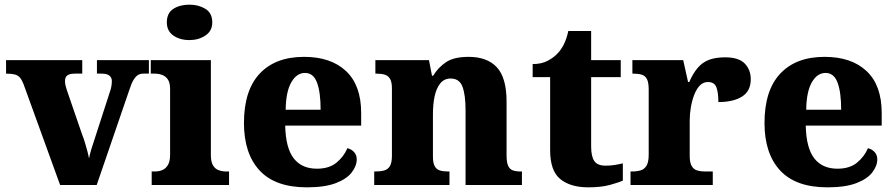

<svg xmlns="http://www.w3.org/2000/svg" viewBox="-20 -794 3843 824"><path d="M81 -433Q74 -451 65.5 -461Q57 -471 43 -474.5Q29 -478 6 -478V-536H333V-478H302Q279 -478 269 -470.5Q259 -463 259 -447Q259 -436 261.5 -426Q264 -416 267 -407L332 -218Q340 -198 345 -180.5Q350 -163 354.5 -147Q359 -131 362 -114Q366 -134 372.5 -155.5Q379 -177 385 -194L451 -398Q456 -412 458 -423.5Q460 -435 460 -447Q460 -460 450 -469Q440 -478 415 -478H396V-536H619V-478H595Q582 -478 572 -472Q562 -466 553 -451Q544 -436 535 -408L395 0H238Z M631 0V-58H643Q663 -58 677.5 -64.5Q692 -71 701 -86.5Q710 -102 710 -130V-412Q710 -438 701 -452Q692 -466 677 -472Q662 -478 643 -478H627V-536H885V-128Q885 -101 893.5 -85.5Q902 -70 917.5 -64Q933 -58 952 -58H963V0ZM793 -622Q752 -622 724 -641.5Q696 -661 696 -698Q696 -738 724 -756Q752 -774 793 -774Q832 -774 861.5 -756Q891 -738 891 -698Q891 -661 861.5 -641.5Q832 -622 793 -622Z M1297 10Q1161 10 1094 -62.5Q1027 -135 1027 -266Q1027 -406 1094.5 -478Q1162 -550 1285 -550Q1400 -550 1465 -489Q1530 -428 1530 -309V-255H1204Q1206 -159 1240.5 -114.5Q1275 -70 1340 -70Q1392 -70 1423.5 -95.5Q1455 -121 1471 -158Q1488 -154 1499.5 -141.5Q1511 -129 1511 -110Q1511 -82 1489.5 -54Q1468 -26 1421 -8Q1374 10 1297 10ZM1356 -323Q1356 -398 1340.5 -439.5Q1325 -481 1289 -481Q1253 -481 1230 -440.5Q1207 -400 1206 -323Z M1586 0V-58H1590Q1613 -58 1629 -62.5Q1645 -67 1653.5 -81.5Q1662 -96 1662 -125V-415Q1662 -442 1654 -455.5Q1646 -469 1631.5 -473.5Q1617 -478 1595 -478H1591V-536H1821L1834 -469H1839Q1860 -504 1894 -527Q1928 -550 1991 -550Q2071 -550 2112.5 -505Q2154 -460 2154 -358V-128Q2154 -98 2160.5 -83Q2167 -68 2180.5 -63Q2194 -58 2216 -58H2220V0H1978V-322Q1978 -386 1965 -421.5Q1952 -457 1914 -457Q1886 -457 1869 -435.5Q1852 -414 1845 -379.5Q1838 -345 1838 -304V-122Q1838 -95 1845.5 -81Q1853 -67 1867.5 -62.5Q1882 -58 1904 -58H1909V0Z M2505 10Q2428 10 2384.5 -25.5Q2341 -61 2341 -149V-463H2266V-519Q2305 -519 2332 -534Q2359 -549 2373 -565Q2388 -580 2400 -604Q2412 -628 2419 -661H2517V-536H2644V-463H2517V-165Q2517 -123 2530.5 -103Q2544 -83 2579 -83Q2599 -83 2618 -86Q2637 -89 2653 -93V-19Q2636 -11 2598 -0.5Q2560 10 2505 10Z M2686 0V-58H2691Q2714 -58 2730 -63Q2746 -68 2755 -83.5Q2764 -99 2764 -130V-410Q2764 -440 2756.5 -454.5Q2749 -469 2734 -473.5Q2719 -478 2697 -478H2694V-536H2912L2933 -442H2938Q2954 -479 2974.5 -503Q2995 -527 3023.5 -537.5Q3052 -548 3092 -548Q3150 -548 3176 -521.5Q3202 -495 3202 -454Q3202 -403 3164.5 -379.5Q3127 -356 3063 -356Q3063 -397 3054.5 -419.5Q3046 -442 3018 -442Q2998 -442 2983.5 -427Q2969 -412 2959.5 -387.5Q2950 -363 2945 -334Q2940 -305 2940 -276V-125Q2940 -96 2948.5 -81.5Q2957 -67 2972 -62.5Q2987 -58 3005 -58H3039V0Z M3531 10Q3395 10 3328 -62.5Q3261 -135 3261 -266Q3261 -406 3328.5 -478Q3396 -550 3519 -550Q3634 -550 3699 -489Q3764 -428 3764 -309V-255H3438Q3440 -159 3474.5 -114.5Q3509 -70 3574 -70Q3626 -70 3657.5 -95.5Q3689 -121 3705 -158Q3722 -154 3733.5 -141.5Q3745 -129 3745 -110Q3745 -82 3723.5 -54Q3702 -26 3655 -8Q3608 10 3531 10ZM3590 -323Q3590 -398 3574.5 -439.5Q3559 -481 3523 -481Q3487 -481 3464 -440.5Q3441 -400 3440 -323Z"/></svg>

Font: Noto Rashi Hebrew ExtraBold
Style: Regular
Weight: 800
Version: Version 1.006